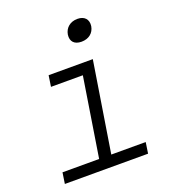

<svg xmlns="http://www.w3.org/2000/svg" viewBox="-139 -875 878 980"><g transform="rotate(-20 300.0 -385.0)"><path d="M374 -653C413 -653 441 -675 447 -711C452 -747 431 -770 393 -770C354 -770 326 -747 320 -711C315 -675 335 -653 374 -653ZM45 0H497L506 -60H319L397 -550H157L148 -490H321L253 -60H54Z"/></g></svg>

Font: JetBrains Mono ExtraLight
Style: Italic
Weight: 240
Italic angle: -9°
Monospace: yes
Designer: Philipp Nurullin, Konstantin Bulenkov
Foundry: JetBrains
Version: Version 2.305